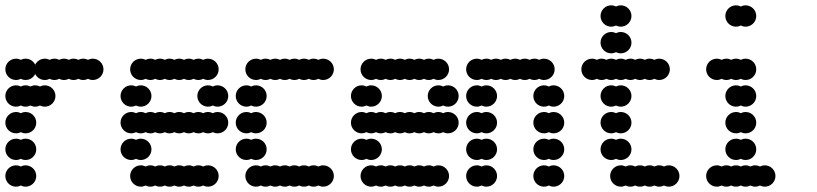

<svg xmlns="http://www.w3.org/2000/svg" viewBox="-20 -700 3064 720"><path d="M0 -40C0 -18 18 0 40 0C46.5 0 52.6 -1.6 58 -4.3C63.4 -1.6 69.5 0 76 0C98 0 116 -18 116 -40C116 -62 98 -80 76 -80C69.5 -80 63.4 -78.4 58 -75.7C52.6 -78.4 46.5 -80 40 -80C18 -80 0 -62 0 -40ZM0 -140C0 -118 18 -100 40 -100C46.5 -100 52.6 -101.6 58 -104.3C63.4 -101.6 69.5 -100 76 -100C98 -100 116 -118 116 -140C116 -162 98 -180 76 -180C69.5 -180 63.4 -178.4 58 -175.7C52.6 -178.4 46.5 -180 40 -180C18 -180 0 -162 0 -140ZM0 -240C0 -218 18 -200 40 -200C46.5 -200 52.6 -201.6 58 -204.3C63.4 -201.6 69.5 -200 76 -200C98 -200 116 -218 116 -240C116 -262 98 -280 76 -280C69.5 -280 63.4 -278.4 58 -275.7C52.6 -278.4 46.5 -280 40 -280C18 -280 0 -262 0 -240ZM0 -340C0 -318 18 -300 40 -300C46.5 -300 52.6 -301.6 58 -304.3C63.4 -301.6 69.5 -300 76 -300C82.5 -300 88.6 -301.6 94 -304.3C99.4 -301.6 105.5 -300 112 -300C118.5 -300 124.6 -301.6 130 -304.3C135.4 -301.6 141.5 -300 148 -300C170 -300 188 -318 188 -340C188 -362 170 -380 148 -380C141.5 -380 135.4 -378.4 130 -375.7C124.6 -378.4 118.5 -380 112 -380C105.5 -380 99.4 -378.4 94 -375.7C88.6 -378.4 82.5 -380 76 -380C69.5 -380 63.4 -378.4 58 -375.7C52.6 -378.4 46.5 -380 40 -380C18 -380 0 -362 0 -340ZM0 -440C0 -418 18 -400 40 -400C46.5 -400 52.6 -401.6 58 -404.3C63.4 -401.6 69.5 -400 76 -400C91.8 -400 105.5 -409.3 112 -422.6C118.5 -409.3 132.2 -400 148 -400C154.5 -400 160.6 -401.6 166 -404.3C171.4 -401.6 177.5 -400 184 -400C190.5 -400 196.6 -401.6 202 -404.3C207.4 -401.6 213.5 -400 220 -400C226.5 -400 232.6 -401.6 238 -404.3C243.4 -401.6 249.5 -400 256 -400C262.5 -400 268.6 -401.6 274 -404.3C279.4 -401.6 285.5 -400 292 -400C298.5 -400 304.6 -401.6 310 -404.3C315.4 -401.6 321.5 -400 328 -400C350 -400 368 -418 368 -440C368 -462 350 -480 328 -480C321.5 -480 315.4 -478.4 310 -475.7C304.6 -478.4 298.5 -480 292 -480C285.5 -480 279.4 -478.4 274 -475.7C268.6 -478.4 262.5 -480 256 -480C249.5 -480 243.4 -478.4 238 -475.7C232.6 -478.4 226.5 -480 220 -480C213.5 -480 207.4 -478.4 202 -475.7C196.6 -478.4 190.5 -480 184 -480C177.5 -480 171.4 -478.4 166 -475.7C160.6 -478.4 154.5 -480 148 -480C132.2 -480 118.5 -470.7 112 -457.4C105.5 -470.7 91.8 -480 76 -480C69.5 -480 63.4 -478.4 58 -475.7C52.6 -478.4 46.5 -480 40 -480C18 -480 0 -462 0 -440Z M468 -40C468 -18 486 0 508 0C514.5 0 520.6 -1.6 526 -4.3C531.4 -1.6 537.5 0 544 0C550.5 0 556.6 -1.6 562 -4.3C567.4 -1.6 573.5 0 580 0C586.5 0 592.6 -1.6 598 -4.3C603.4 -1.6 609.5 0 616 0C622.5 0 628.6 -1.6 634 -4.3C639.4 -1.6 645.5 0 652 0C658.5 0 664.6 -1.6 670 -4.3C675.4 -1.6 681.5 0 688 0C694.5 0 700.6 -1.6 706 -4.3C711.4 -1.6 717.5 0 724 0C730.5 0 736.6 -1.6 742 -4.3C747.4 -1.6 753.5 0 760 0C782 0 800 -18 800 -40C800 -62 782 -80 760 -80C753.5 -80 747.4 -78.4 742 -75.7C736.6 -78.4 730.5 -80 724 -80C717.5 -80 711.4 -78.4 706 -75.7C700.6 -78.4 694.5 -80 688 -80C681.5 -80 675.4 -78.4 670 -75.7C664.6 -78.4 658.5 -80 652 -80C645.5 -80 639.4 -78.4 634 -75.7C628.6 -78.4 622.5 -80 616 -80C609.5 -80 603.4 -78.4 598 -75.7C592.6 -78.4 586.5 -80 580 -80C573.5 -80 567.4 -78.4 562 -75.7C556.6 -78.4 550.5 -80 544 -80C537.5 -80 531.4 -78.4 526 -75.7C520.6 -78.4 514.5 -80 508 -80C486 -80 468 -62 468 -40ZM432 -140C432 -118 450 -100 472 -100C478.5 -100 484.6 -101.6 490 -104.3C495.4 -101.6 501.5 -100 508 -100C530 -100 548 -118 548 -140C548 -162 530 -180 508 -180C501.5 -180 495.4 -178.4 490 -175.7C484.6 -178.4 478.5 -180 472 -180C450 -180 432 -162 432 -140ZM432 -240C432 -218 450 -200 472 -200C478.5 -200 484.6 -201.6 490 -204.3C495.4 -201.6 501.5 -200 508 -200C514.5 -200 520.6 -201.6 526 -204.3C531.4 -201.6 537.5 -200 544 -200C550.5 -200 556.6 -201.6 562 -204.3C567.4 -201.6 573.5 -200 580 -200C586.5 -200 592.6 -201.6 598 -204.3C603.4 -201.6 609.5 -200 616 -200C622.5 -200 628.6 -201.6 634 -204.3C639.4 -201.6 645.5 -200 652 -200C658.5 -200 664.6 -201.6 670 -204.3C675.4 -201.6 681.5 -200 688 -200C694.5 -200 700.6 -201.6 706 -204.3C711.4 -201.6 717.5 -200 724 -200C730.5 -200 736.6 -201.6 742 -204.3C747.4 -201.6 753.5 -200 760 -200C766.5 -200 772.6 -201.6 778 -204.3C783.4 -201.6 789.5 -200 796 -200C818 -200 836 -218 836 -240C836 -262 818 -280 796 -280C789.5 -280 783.4 -278.4 778 -275.7C772.6 -278.4 766.5 -280 760 -280C753.5 -280 747.4 -278.4 742 -275.7C736.6 -278.4 730.5 -280 724 -280C717.5 -280 711.4 -278.4 706 -275.7C700.6 -278.4 694.5 -280 688 -280C681.5 -280 675.4 -278.4 670 -275.7C664.6 -278.4 658.5 -280 652 -280C645.5 -280 639.4 -278.4 634 -275.7C628.6 -278.4 622.5 -280 616 -280C609.5 -280 603.4 -278.4 598 -275.7C592.6 -278.4 586.5 -280 580 -280C573.5 -280 567.4 -278.4 562 -275.7C556.6 -278.4 550.5 -280 544 -280C537.5 -280 531.4 -278.4 526 -275.7C520.6 -278.4 514.5 -280 508 -280C501.5 -280 495.4 -278.4 490 -275.7C484.6 -278.4 478.5 -280 472 -280C450 -280 432 -262 432 -240ZM720 -340C720 -318 738 -300 760 -300C766.5 -300 772.6 -301.6 778 -304.3C783.4 -301.6 789.5 -300 796 -300C818 -300 836 -318 836 -340C836 -362 818 -380 796 -380C789.5 -380 783.4 -378.4 778 -375.7C772.6 -378.4 766.5 -380 760 -380C738 -380 720 -362 720 -340ZM432 -340C432 -318 450 -300 472 -300C478.5 -300 484.6 -301.6 490 -304.3C495.4 -301.6 501.5 -300 508 -300C530 -300 548 -318 548 -340C548 -362 530 -380 508 -380C501.5 -380 495.4 -378.4 490 -375.7C484.6 -378.4 478.5 -380 472 -380C450 -380 432 -362 432 -340ZM468 -440C468 -418 486 -400 508 -400C514.5 -400 520.6 -401.6 526 -404.3C531.4 -401.6 537.5 -400 544 -400C550.5 -400 556.6 -401.6 562 -404.3C567.4 -401.6 573.5 -400 580 -400C586.5 -400 592.6 -401.6 598 -404.3C603.4 -401.6 609.5 -400 616 -400C622.5 -400 628.6 -401.6 634 -404.3C639.4 -401.6 645.5 -400 652 -400C658.5 -400 664.6 -401.6 670 -404.3C675.4 -401.6 681.5 -400 688 -400C694.5 -400 700.6 -401.6 706 -404.3C711.4 -401.6 717.5 -400 724 -400C730.5 -400 736.6 -401.6 742 -404.3C747.4 -401.6 753.5 -400 760 -400C782 -400 800 -418 800 -440C800 -462 782 -480 760 -480C753.5 -480 747.4 -478.4 742 -475.7C736.6 -478.4 730.5 -480 724 -480C717.5 -480 711.4 -478.4 706 -475.7C700.6 -478.4 694.5 -480 688 -480C681.5 -480 675.4 -478.4 670 -475.7C664.6 -478.4 658.5 -480 652 -480C645.5 -480 639.4 -478.4 634 -475.7C628.6 -478.4 622.5 -480 616 -480C609.5 -480 603.4 -478.4 598 -475.7C592.6 -478.4 586.5 -480 580 -480C573.5 -480 567.4 -478.4 562 -475.7C556.6 -478.4 550.5 -480 544 -480C537.5 -480 531.4 -478.4 526 -475.7C520.6 -478.4 514.5 -480 508 -480C486 -480 468 -462 468 -440Z M900 -40C900 -18 918 0 940 0C946.5 0 952.6 -1.6 958 -4.3C963.4 -1.6 969.5 0 976 0C982.5 0 988.6 -1.6 994 -4.3C999.4 -1.6 1005.5 0 1012 0C1018.5 0 1024.6 -1.6 1030 -4.3C1035.4 -1.6 1041.5 0 1048 0C1054.5 0 1060.6 -1.6 1066 -4.3C1071.4 -1.6 1077.5 0 1084 0C1090.5 0 1096.6 -1.6 1102 -4.3C1107.4 -1.6 1113.5 0 1120 0C1126.5 0 1132.6 -1.6 1138 -4.3C1143.4 -1.6 1149.5 0 1156 0C1162.5 0 1168.6 -1.6 1174 -4.3C1179.4 -1.6 1185.5 0 1192 0C1214 0 1232 -18 1232 -40C1232 -62 1214 -80 1192 -80C1185.5 -80 1179.4 -78.4 1174 -75.7C1168.6 -78.4 1162.5 -80 1156 -80C1149.5 -80 1143.4 -78.4 1138 -75.7C1132.6 -78.4 1126.5 -80 1120 -80C1113.5 -80 1107.4 -78.4 1102 -75.7C1096.6 -78.4 1090.5 -80 1084 -80C1077.5 -80 1071.4 -78.4 1066 -75.7C1060.6 -78.4 1054.5 -80 1048 -80C1041.5 -80 1035.4 -78.4 1030 -75.7C1024.6 -78.4 1018.5 -80 1012 -80C1005.5 -80 999.4 -78.4 994 -75.7C988.6 -78.4 982.5 -80 976 -80C969.5 -80 963.4 -78.4 958 -75.7C952.6 -78.4 946.5 -80 940 -80C918 -80 900 -62 900 -40ZM864 -140C864 -118 882 -100 904 -100C910.5 -100 916.6 -101.6 922 -104.3C927.4 -101.6 933.5 -100 940 -100C962 -100 980 -118 980 -140C980 -162 962 -180 940 -180C933.5 -180 927.4 -178.4 922 -175.7C916.6 -178.4 910.5 -180 904 -180C882 -180 864 -162 864 -140ZM864 -240C864 -218 882 -200 904 -200C910.5 -200 916.6 -201.6 922 -204.3C927.4 -201.6 933.5 -200 940 -200C962 -200 980 -218 980 -240C980 -262 962 -280 940 -280C933.5 -280 927.4 -278.4 922 -275.7C916.6 -278.4 910.5 -280 904 -280C882 -280 864 -262 864 -240ZM864 -340C864 -318 882 -300 904 -300C910.5 -300 916.6 -301.6 922 -304.3C927.4 -301.6 933.5 -300 940 -300C962 -300 980 -318 980 -340C980 -362 962 -380 940 -380C933.5 -380 927.4 -378.4 922 -375.7C916.6 -378.4 910.5 -380 904 -380C882 -380 864 -362 864 -340ZM900 -440C900 -418 918 -400 940 -400C946.5 -400 952.6 -401.6 958 -404.3C963.4 -401.6 969.5 -400 976 -400C982.5 -400 988.6 -401.6 994 -404.3C999.4 -401.6 1005.5 -400 1012 -400C1018.5 -400 1024.6 -401.6 1030 -404.3C1035.4 -401.6 1041.5 -400 1048 -400C1054.5 -400 1060.6 -401.6 1066 -404.3C1071.4 -401.6 1077.5 -400 1084 -400C1090.5 -400 1096.6 -401.6 1102 -404.3C1107.4 -401.6 1113.5 -400 1120 -400C1126.5 -400 1132.6 -401.6 1138 -404.3C1143.4 -401.6 1149.5 -400 1156 -400C1162.5 -400 1168.6 -401.6 1174 -404.3C1179.4 -401.6 1185.5 -400 1192 -400C1214 -400 1232 -418 1232 -440C1232 -462 1214 -480 1192 -480C1185.5 -480 1179.4 -478.4 1174 -475.7C1168.6 -478.4 1162.5 -480 1156 -480C1149.5 -480 1143.4 -478.4 1138 -475.7C1132.6 -478.4 1126.5 -480 1120 -480C1113.5 -480 1107.4 -478.4 1102 -475.7C1096.6 -478.4 1090.5 -480 1084 -480C1077.5 -480 1071.4 -478.4 1066 -475.7C1060.6 -478.4 1054.5 -480 1048 -480C1041.5 -480 1035.4 -478.4 1030 -475.7C1024.6 -478.4 1018.5 -480 1012 -480C1005.5 -480 999.4 -478.4 994 -475.7C988.6 -478.4 982.5 -480 976 -480C969.5 -480 963.4 -478.4 958 -475.7C952.6 -478.4 946.5 -480 940 -480C918 -480 900 -462 900 -440Z M1332 -40C1332 -18 1350 0 1372 0C1378.5 0 1384.6 -1.6 1390 -4.3C1395.4 -1.6 1401.5 0 1408 0C1414.5 0 1420.6 -1.6 1426 -4.3C1431.4 -1.6 1437.5 0 1444 0C1450.5 0 1456.6 -1.6 1462 -4.3C1467.4 -1.6 1473.5 0 1480 0C1486.5 0 1492.6 -1.6 1498 -4.3C1503.4 -1.6 1509.5 0 1516 0C1522.5 0 1528.6 -1.6 1534 -4.3C1539.4 -1.6 1545.5 0 1552 0C1558.5 0 1564.6 -1.6 1570 -4.3C1575.4 -1.6 1581.5 0 1588 0C1594.5 0 1600.6 -1.6 1606 -4.3C1611.4 -1.6 1617.5 0 1624 0C1646 0 1664 -18 1664 -40C1664 -62 1646 -80 1624 -80C1617.5 -80 1611.4 -78.4 1606 -75.7C1600.6 -78.4 1594.5 -80 1588 -80C1581.5 -80 1575.4 -78.4 1570 -75.7C1564.6 -78.4 1558.5 -80 1552 -80C1545.5 -80 1539.4 -78.4 1534 -75.7C1528.6 -78.4 1522.5 -80 1516 -80C1509.5 -80 1503.4 -78.4 1498 -75.7C1492.6 -78.4 1486.5 -80 1480 -80C1473.5 -80 1467.4 -78.4 1462 -75.7C1456.6 -78.4 1450.5 -80 1444 -80C1437.5 -80 1431.4 -78.4 1426 -75.7C1420.6 -78.4 1414.5 -80 1408 -80C1401.5 -80 1395.4 -78.4 1390 -75.7C1384.6 -78.4 1378.5 -80 1372 -80C1350 -80 1332 -62 1332 -40ZM1296 -140C1296 -118 1314 -100 1336 -100C1342.5 -100 1348.6 -101.6 1354 -104.3C1359.4 -101.6 1365.5 -100 1372 -100C1394 -100 1412 -118 1412 -140C1412 -162 1394 -180 1372 -180C1365.5 -180 1359.4 -178.4 1354 -175.7C1348.6 -178.4 1342.5 -180 1336 -180C1314 -180 1296 -162 1296 -140ZM1296 -240C1296 -218 1314 -200 1336 -200C1342.5 -200 1348.6 -201.6 1354 -204.3C1359.4 -201.6 1365.5 -200 1372 -200C1378.5 -200 1384.6 -201.6 1390 -204.3C1395.4 -201.6 1401.5 -200 1408 -200C1414.5 -200 1420.6 -201.6 1426 -204.3C1431.4 -201.6 1437.5 -200 1444 -200C1450.5 -200 1456.6 -201.6 1462 -204.3C1467.4 -201.6 1473.5 -200 1480 -200C1486.5 -200 1492.6 -201.6 1498 -204.3C1503.4 -201.6 1509.5 -200 1516 -200C1522.5 -200 1528.6 -201.6 1534 -204.3C1539.4 -201.6 1545.5 -200 1552 -200C1558.5 -200 1564.6 -201.6 1570 -204.3C1575.4 -201.6 1581.5 -200 1588 -200C1594.5 -200 1600.6 -201.6 1606 -204.3C1611.4 -201.6 1617.5 -200 1624 -200C1630.5 -200 1636.6 -201.6 1642 -204.3C1647.4 -201.6 1653.5 -200 1660 -200C1682 -200 1700 -218 1700 -240C1700 -262 1682 -280 1660 -280C1653.5 -280 1647.4 -278.4 1642 -275.7C1636.6 -278.4 1630.5 -280 1624 -280C1617.5 -280 1611.4 -278.4 1606 -275.7C1600.6 -278.4 1594.5 -280 1588 -280C1581.5 -280 1575.4 -278.4 1570 -275.7C1564.6 -278.4 1558.5 -280 1552 -280C1545.5 -280 1539.4 -278.4 1534 -275.7C1528.6 -278.4 1522.5 -280 1516 -280C1509.5 -280 1503.4 -278.4 1498 -275.7C1492.6 -278.4 1486.5 -280 1480 -280C1473.5 -280 1467.4 -278.4 1462 -275.7C1456.6 -278.4 1450.5 -280 1444 -280C1437.5 -280 1431.4 -278.4 1426 -275.7C1420.6 -278.4 1414.5 -280 1408 -280C1401.5 -280 1395.4 -278.4 1390 -275.7C1384.6 -278.4 1378.5 -280 1372 -280C1365.5 -280 1359.4 -278.4 1354 -275.7C1348.6 -278.4 1342.5 -280 1336 -280C1314 -280 1296 -262 1296 -240ZM1584 -340C1584 -318 1602 -300 1624 -300C1630.5 -300 1636.6 -301.6 1642 -304.3C1647.4 -301.6 1653.5 -300 1660 -300C1682 -300 1700 -318 1700 -340C1700 -362 1682 -380 1660 -380C1653.5 -380 1647.4 -378.4 1642 -375.7C1636.6 -378.4 1630.5 -380 1624 -380C1602 -380 1584 -362 1584 -340ZM1296 -340C1296 -318 1314 -300 1336 -300C1342.5 -300 1348.6 -301.6 1354 -304.3C1359.4 -301.6 1365.5 -300 1372 -300C1394 -300 1412 -318 1412 -340C1412 -362 1394 -380 1372 -380C1365.5 -380 1359.4 -378.4 1354 -375.7C1348.6 -378.4 1342.5 -380 1336 -380C1314 -380 1296 -362 1296 -340ZM1332 -440C1332 -418 1350 -400 1372 -400C1378.5 -400 1384.6 -401.6 1390 -404.3C1395.4 -401.6 1401.5 -400 1408 -400C1414.5 -400 1420.6 -401.6 1426 -404.3C1431.4 -401.6 1437.5 -400 1444 -400C1450.5 -400 1456.6 -401.6 1462 -404.3C1467.4 -401.6 1473.5 -400 1480 -400C1486.5 -400 1492.6 -401.6 1498 -404.3C1503.4 -401.6 1509.5 -400 1516 -400C1522.5 -400 1528.6 -401.6 1534 -404.3C1539.4 -401.6 1545.5 -400 1552 -400C1558.5 -400 1564.6 -401.6 1570 -404.3C1575.4 -401.6 1581.5 -400 1588 -400C1594.5 -400 1600.6 -401.6 1606 -404.3C1611.4 -401.6 1617.5 -400 1624 -400C1646 -400 1664 -418 1664 -440C1664 -462 1646 -480 1624 -480C1617.5 -480 1611.4 -478.4 1606 -475.7C1600.6 -478.4 1594.5 -480 1588 -480C1581.5 -480 1575.4 -478.4 1570 -475.7C1564.6 -478.4 1558.5 -480 1552 -480C1545.5 -480 1539.4 -478.4 1534 -475.7C1528.6 -478.4 1522.5 -480 1516 -480C1509.5 -480 1503.4 -478.4 1498 -475.7C1492.6 -478.4 1486.5 -480 1480 -480C1473.5 -480 1467.4 -478.4 1462 -475.7C1456.6 -478.4 1450.5 -480 1444 -480C1437.5 -480 1431.4 -478.4 1426 -475.7C1420.6 -478.4 1414.5 -480 1408 -480C1401.5 -480 1395.4 -478.4 1390 -475.7C1384.6 -478.4 1378.5 -480 1372 -480C1350 -480 1332 -462 1332 -440Z M1980 -40C1980 -18 1998 0 2020 0C2026.5 0 2032.6 -1.6 2038 -4.3C2043.4 -1.6 2049.5 0 2056 0C2078 0 2096 -18 2096 -40C2096 -62 2078 -80 2056 -80C2049.5 -80 2043.4 -78.4 2038 -75.7C2032.6 -78.4 2026.5 -80 2020 -80C1998 -80 1980 -62 1980 -40ZM1728 -40C1728 -18 1746 0 1768 0C1774.5 0 1780.6 -1.6 1786 -4.3C1791.4 -1.6 1797.5 0 1804 0C1826 0 1844 -18 1844 -40C1844 -62 1826 -80 1804 -80C1797.5 -80 1791.4 -78.4 1786 -75.7C1780.6 -78.4 1774.5 -80 1768 -80C1746 -80 1728 -62 1728 -40ZM1980 -140C1980 -118 1998 -100 2020 -100C2026.5 -100 2032.6 -101.6 2038 -104.3C2043.4 -101.6 2049.5 -100 2056 -100C2078 -100 2096 -118 2096 -140C2096 -162 2078 -180 2056 -180C2049.5 -180 2043.4 -178.4 2038 -175.7C2032.6 -178.4 2026.5 -180 2020 -180C1998 -180 1980 -162 1980 -140ZM1728 -140C1728 -118 1746 -100 1768 -100C1774.5 -100 1780.6 -101.6 1786 -104.3C1791.4 -101.6 1797.5 -100 1804 -100C1826 -100 1844 -118 1844 -140C1844 -162 1826 -180 1804 -180C1797.5 -180 1791.4 -178.4 1786 -175.7C1780.6 -178.4 1774.5 -180 1768 -180C1746 -180 1728 -162 1728 -140ZM1980 -240C1980 -218 1998 -200 2020 -200C2026.5 -200 2032.6 -201.6 2038 -204.3C2043.4 -201.6 2049.5 -200 2056 -200C2078 -200 2096 -218 2096 -240C2096 -262 2078 -280 2056 -280C2049.5 -280 2043.4 -278.4 2038 -275.7C2032.6 -278.4 2026.5 -280 2020 -280C1998 -280 1980 -262 1980 -240ZM1728 -240C1728 -218 1746 -200 1768 -200C1774.5 -200 1780.6 -201.6 1786 -204.3C1791.4 -201.6 1797.5 -200 1804 -200C1826 -200 1844 -218 1844 -240C1844 -262 1826 -280 1804 -280C1797.5 -280 1791.4 -278.4 1786 -275.7C1780.6 -278.4 1774.5 -280 1768 -280C1746 -280 1728 -262 1728 -240ZM1980 -340C1980 -318 1998 -300 2020 -300C2026.5 -300 2032.6 -301.6 2038 -304.3C2043.4 -301.6 2049.5 -300 2056 -300C2078 -300 2096 -318 2096 -340C2096 -362 2078 -380 2056 -380C2049.5 -380 2043.4 -378.4 2038 -375.7C2032.6 -378.4 2026.5 -380 2020 -380C1998 -380 1980 -362 1980 -340ZM1728 -340C1728 -318 1746 -300 1768 -300C1774.5 -300 1780.6 -301.6 1786 -304.3C1791.4 -301.6 1797.5 -300 1804 -300C1826 -300 1844 -318 1844 -340C1844 -362 1826 -380 1804 -380C1797.5 -380 1791.4 -378.4 1786 -375.7C1780.6 -378.4 1774.5 -380 1768 -380C1746 -380 1728 -362 1728 -340ZM1728 -440C1728 -418 1746 -400 1768 -400C1774.5 -400 1780.6 -401.6 1786 -404.3C1791.4 -401.6 1797.5 -400 1804 -400C1810.5 -400 1816.6 -401.6 1822 -404.3C1827.4 -401.6 1833.5 -400 1840 -400C1846.5 -400 1852.6 -401.6 1858 -404.3C1863.4 -401.6 1869.5 -400 1876 -400C1882.5 -400 1888.6 -401.6 1894 -404.3C1899.4 -401.6 1905.5 -400 1912 -400C1918.5 -400 1924.6 -401.6 1930 -404.3C1935.4 -401.6 1941.5 -400 1948 -400C1954.5 -400 1960.6 -401.6 1966 -404.3C1971.4 -401.6 1977.5 -400 1984 -400C1990.5 -400 1996.6 -401.6 2002 -404.3C2007.4 -401.6 2013.5 -400 2020 -400C2042 -400 2060 -418 2060 -440C2060 -462 2042 -480 2020 -480C2013.5 -480 2007.4 -478.4 2002 -475.7C1996.6 -478.4 1990.5 -480 1984 -480C1977.5 -480 1971.4 -478.4 1966 -475.7C1960.6 -478.4 1954.5 -480 1948 -480C1941.5 -480 1935.4 -478.4 1930 -475.7C1924.6 -478.4 1918.5 -480 1912 -480C1905.5 -480 1899.4 -478.4 1894 -475.7C1888.6 -478.4 1882.5 -480 1876 -480C1869.5 -480 1863.4 -478.4 1858 -475.7C1852.6 -478.4 1846.5 -480 1840 -480C1833.5 -480 1827.4 -478.4 1822 -475.7C1816.6 -478.4 1810.5 -480 1804 -480C1797.5 -480 1791.4 -478.4 1786 -475.7C1780.6 -478.4 1774.5 -480 1768 -480C1746 -480 1728 -462 1728 -440Z M2268 -40C2268 -18 2286 0 2308 0C2314.5 0 2320.6 -1.6 2326 -4.3C2331.4 -1.6 2337.5 0 2344 0C2350.5 0 2356.6 -1.6 2362 -4.3C2367.4 -1.6 2373.5 0 2380 0C2386.5 0 2392.6 -1.6 2398 -4.3C2403.4 -1.6 2409.5 0 2416 0C2422.5 0 2428.6 -1.6 2434 -4.3C2439.4 -1.6 2445.5 0 2452 0C2458.5 0 2464.6 -1.6 2470 -4.3C2475.4 -1.6 2481.5 0 2488 0C2510 0 2528 -18 2528 -40C2528 -62 2510 -80 2488 -80C2481.5 -80 2475.4 -78.4 2470 -75.7C2464.6 -78.4 2458.5 -80 2452 -80C2445.5 -80 2439.4 -78.4 2434 -75.7C2428.6 -78.4 2422.5 -80 2416 -80C2409.5 -80 2403.4 -78.4 2398 -75.7C2392.6 -78.4 2386.5 -80 2380 -80C2373.5 -80 2367.4 -78.4 2362 -75.7C2356.6 -78.4 2350.5 -80 2344 -80C2337.5 -80 2331.4 -78.4 2326 -75.7C2320.6 -78.4 2314.5 -80 2308 -80C2286 -80 2268 -62 2268 -40ZM2232 -140C2232 -118 2250 -100 2272 -100C2278.5 -100 2284.6 -101.6 2290 -104.3C2295.4 -101.6 2301.5 -100 2308 -100C2330 -100 2348 -118 2348 -140C2348 -162 2330 -180 2308 -180C2301.5 -180 2295.4 -178.4 2290 -175.7C2284.6 -178.4 2278.5 -180 2272 -180C2250 -180 2232 -162 2232 -140ZM2232 -240C2232 -218 2250 -200 2272 -200C2278.5 -200 2284.6 -201.6 2290 -204.3C2295.4 -201.6 2301.5 -200 2308 -200C2330 -200 2348 -218 2348 -240C2348 -262 2330 -280 2308 -280C2301.5 -280 2295.4 -278.4 2290 -275.7C2284.6 -278.4 2278.5 -280 2272 -280C2250 -280 2232 -262 2232 -240ZM2232 -340C2232 -318 2250 -300 2272 -300C2278.5 -300 2284.6 -301.6 2290 -304.3C2295.4 -301.6 2301.5 -300 2308 -300C2330 -300 2348 -318 2348 -340C2348 -362 2330 -380 2308 -380C2301.5 -380 2295.4 -378.4 2290 -375.7C2284.6 -378.4 2278.5 -380 2272 -380C2250 -380 2232 -362 2232 -340ZM2160 -440C2160 -418 2178 -400 2200 -400C2206.5 -400 2212.6 -401.6 2218 -404.3C2223.4 -401.6 2229.5 -400 2236 -400C2242.5 -400 2248.6 -401.6 2254 -404.3C2259.4 -401.6 2265.5 -400 2272 -400C2278.5 -400 2284.6 -401.6 2290 -404.3C2295.4 -401.6 2301.5 -400 2308 -400C2314.5 -400 2320.6 -401.6 2326 -404.3C2331.4 -401.6 2337.5 -400 2344 -400C2350.5 -400 2356.6 -401.6 2362 -404.3C2367.4 -401.6 2373.5 -400 2380 -400C2386.5 -400 2392.6 -401.6 2398 -404.3C2403.4 -401.6 2409.5 -400 2416 -400C2422.5 -400 2428.6 -401.6 2434 -404.3C2439.4 -401.6 2445.5 -400 2452 -400C2474 -400 2492 -418 2492 -440C2492 -462 2474 -480 2452 -480C2445.5 -480 2439.4 -478.4 2434 -475.7C2428.6 -478.4 2422.5 -480 2416 -480C2409.5 -480 2403.4 -478.4 2398 -475.7C2392.6 -478.4 2386.5 -480 2380 -480C2373.5 -480 2367.4 -478.4 2362 -475.7C2356.6 -478.4 2350.5 -480 2344 -480C2337.5 -480 2331.4 -478.4 2326 -475.7C2320.6 -478.4 2314.5 -480 2308 -480C2301.5 -480 2295.4 -478.4 2290 -475.7C2284.6 -478.4 2278.5 -480 2272 -480C2265.5 -480 2259.4 -478.4 2254 -475.7C2248.6 -478.4 2242.5 -480 2236 -480C2229.5 -480 2223.4 -478.4 2218 -475.7C2212.6 -478.4 2206.5 -480 2200 -480C2178 -480 2160 -462 2160 -440ZM2232 -540C2232 -518 2250 -500 2272 -500C2278.5 -500 2284.6 -501.6 2290 -504.3C2295.4 -501.6 2301.5 -500 2308 -500C2330 -500 2348 -518 2348 -540C2348 -562 2330 -580 2308 -580C2301.5 -580 2295.4 -578.4 2290 -575.7C2284.6 -578.4 2278.5 -580 2272 -580C2250 -580 2232 -562 2232 -540ZM2232 -640C2232 -618 2250 -600 2272 -600C2278.5 -600 2284.6 -601.6 2290 -604.3C2295.4 -601.6 2301.5 -600 2308 -600C2330 -600 2348 -618 2348 -640C2348 -662 2330 -680 2308 -680C2301.5 -680 2295.4 -678.4 2290 -675.7C2284.6 -678.4 2278.5 -680 2272 -680C2250 -680 2232 -662 2232 -640Z M2628 -40C2628 -18 2646 0 2668 0C2674.5 0 2680.6 -1.6 2686 -4.3C2691.4 -1.6 2697.5 0 2704 0C2710.5 0 2716.6 -1.6 2722 -4.3C2727.4 -1.6 2733.5 0 2740 0C2746.5 0 2752.6 -1.6 2758 -4.3C2763.4 -1.6 2769.5 0 2776 0C2782.5 0 2788.6 -1.6 2794 -4.3C2799.4 -1.6 2805.5 0 2812 0C2818.5 0 2824.6 -1.6 2830 -4.3C2835.4 -1.6 2841.5 0 2848 0C2870 0 2888 -18 2888 -40C2888 -62 2870 -80 2848 -80C2841.5 -80 2835.4 -78.4 2830 -75.7C2824.6 -78.4 2818.5 -80 2812 -80C2805.5 -80 2799.4 -78.4 2794 -75.7C2788.6 -78.4 2782.5 -80 2776 -80C2769.5 -80 2763.4 -78.4 2758 -75.7C2752.6 -78.4 2746.5 -80 2740 -80C2733.5 -80 2727.4 -78.4 2722 -75.7C2716.6 -78.4 2710.5 -80 2704 -80C2697.5 -80 2691.4 -78.4 2686 -75.7C2680.6 -78.4 2674.5 -80 2668 -80C2646 -80 2628 -62 2628 -40ZM2700 -140C2700 -118 2718 -100 2740 -100C2746.5 -100 2752.6 -101.6 2758 -104.3C2763.4 -101.6 2769.5 -100 2776 -100C2798 -100 2816 -118 2816 -140C2816 -162 2798 -180 2776 -180C2769.5 -180 2763.4 -178.4 2758 -175.7C2752.6 -178.4 2746.5 -180 2740 -180C2718 -180 2700 -162 2700 -140ZM2700 -240C2700 -218 2718 -200 2740 -200C2746.5 -200 2752.6 -201.6 2758 -204.3C2763.4 -201.6 2769.5 -200 2776 -200C2798 -200 2816 -218 2816 -240C2816 -262 2798 -280 2776 -280C2769.5 -280 2763.4 -278.4 2758 -275.7C2752.6 -278.4 2746.5 -280 2740 -280C2718 -280 2700 -262 2700 -240ZM2700 -340C2700 -318 2718 -300 2740 -300C2746.5 -300 2752.6 -301.6 2758 -304.3C2763.4 -301.6 2769.5 -300 2776 -300C2798 -300 2816 -318 2816 -340C2816 -362 2798 -380 2776 -380C2769.5 -380 2763.4 -378.4 2758 -375.7C2752.6 -378.4 2746.5 -380 2740 -380C2718 -380 2700 -362 2700 -340ZM2628 -440C2628 -418 2646 -400 2668 -400C2674.5 -400 2680.6 -401.6 2686 -404.3C2691.4 -401.6 2697.5 -400 2704 -400C2710.5 -400 2716.6 -401.6 2722 -404.3C2727.4 -401.6 2733.5 -400 2740 -400C2746.5 -400 2752.6 -401.6 2758 -404.3C2763.4 -401.6 2769.5 -400 2776 -400C2798 -400 2816 -418 2816 -440C2816 -462 2798 -480 2776 -480C2769.5 -480 2763.4 -478.4 2758 -475.7C2752.6 -478.4 2746.5 -480 2740 -480C2733.5 -480 2727.4 -478.4 2722 -475.7C2716.6 -478.4 2710.5 -480 2704 -480C2697.5 -480 2691.4 -478.4 2686 -475.7C2680.6 -478.4 2674.5 -480 2668 -480C2646 -480 2628 -462 2628 -440ZM2700 -640C2700 -618 2718 -600 2740 -600C2746.5 -600 2752.6 -601.6 2758 -604.3C2763.4 -601.6 2769.5 -600 2776 -600C2798 -600 2816 -618 2816 -640C2816 -662 2798 -680 2776 -680C2769.5 -680 2763.4 -678.4 2758 -675.7C2752.6 -678.4 2746.5 -680 2740 -680C2718 -680 2700 -662 2700 -640Z"/></svg>

Font: Dotrice Condensed
Style: Bold
Weight: 700
Width: 2
Monospace: yes
Designer: Paul Flo Williams
Foundry: His Deeds Are Dust
Version: Version 1.001